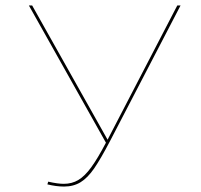

<svg xmlns="http://www.w3.org/2000/svg" viewBox="-20 -678 739 705"><path d="M643 -658 384 -160Q350 -95 326 -60Q302 -25 276 -9Q250 7 215 7Q187 7 154 -1L157 -11Q192 -3 214 -3Q244 -3 267.5 -17Q291 -31 314.5 -63Q338 -95 369 -154L86 -658H98L375 -165L631 -658Z"/></svg>

Font: Ysabeau SC Hairline
Style: Regular
Weight: 100
Designer: Christian Thalmann (Catharsis Fonts)
Version: Version 0.003